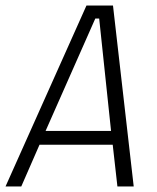

<svg xmlns="http://www.w3.org/2000/svg" viewBox="-50 -675 570 695"><path d="M434 0H375L358 -151H93L27 0H-30L263 -655H359ZM115 -201H352L309 -608H295Z"/></svg>

Font: Lekton
Style: Italic
Weight: 400
Italic angle: -9.3°
Designer: Paolo Mazzetti, Luciano Perondi, Raffaele Flato, Elena Papassissa, Emilio Macchia, Michela Povoleri, Tobias Seemiller, R
Version: Version 3.000